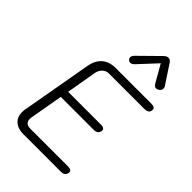

<svg xmlns="http://www.w3.org/2000/svg" viewBox="-281 -1089 1199 1199"><g transform="rotate(45 318.5 -489.5)"><path d="M63 -91Q63 -107 65 -116L148 -585Q158 -641 192 -670.5Q226 -700 282 -700H599Q630 -700 630 -678Q630 -662 619.5 -654Q609 -646 590 -646H277Q252 -646 234.5 -629.5Q217 -613 212 -587L177 -385H468Q485 -385 493 -378Q501 -371 498 -358Q492 -330 458 -330H167L129 -114Q127 -102 127 -97Q127 -55 173 -55H507Q538 -55 538 -35Q538 -18 527.5 -9Q517 0 498 0H167Q118 0 90.5 -24.5Q63 -49 63 -91ZM298 -812Q298 -824 311 -837L439 -963Q455 -979 470 -979Q485 -979 496 -963L579 -837Q584 -830 584 -820Q584 -804 568 -794Q558 -788 550 -788Q536 -788 525 -806L460 -920L354 -806Q338 -787 322 -787Q315 -787 307 -793Q298 -802 298 -812Z"/></g></svg>

Font: Kodchasan Light
Style: Italic
Weight: 300
Italic angle: -10°
Version: Version 1.000; ttfautohint (v1.6)